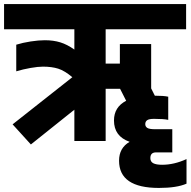

<svg xmlns="http://www.w3.org/2000/svg" viewBox="-30 -694 938 945"><path d="M888 89V210Q840 231 752 231Q556 231 556 97Q556 34 608 4Q531 -23 531 -101Q531 -167 591 -198L561 -257H490V0H336V-154L122 17L32 -82L326 -314Q288 -346 256.5 -356Q225 -366 181 -366Q157 -366 120 -359.5Q83 -353 50 -343V-474Q82 -484 121 -490Q160 -496 191 -496Q233 -496 267 -485.5Q301 -475 336 -450V-550H-10V-674H886V-550H490V-381H560V-477H714V-259L732 -223Q776 -223 798 -218V-104Q776 -109 728 -109Q704 -109 694.5 -102.5Q685 -96 685 -83Q685 -71 695 -64.5Q705 -58 733 -58H818V56H738Q710 56 710 84Q710 102 724.5 109.5Q739 117 768 117Q827 117 888 89Z"/></svg>

Font: Biryani Black
Style: Regular
Weight: 900
Designer: Dan Reynolds and Mathieu Reguer
Foundry: Dan Reynolds and Mathieu Reguer
Version: Version 1.004; ttfautohint (v1.1) -l 5 -r 5 -G 72 -x 0 -D la